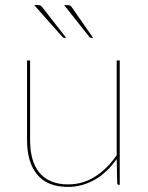

<svg xmlns="http://www.w3.org/2000/svg" viewBox="-20 -728 582 756"><path d="M86.5 0ZM98.5 -490V-176Q98.5 -135 107.5 -102.8Q116.5 -70.5 135.2 -48Q154 -25.5 182 -13.8Q210 -2 248.5 -2Q306 -2 354.2 -32.5Q402.5 -63 439.5 -117V-490H451.5V0H448.5Q441.5 0 441.5 -8L439.5 -102Q422 -77 401 -56.5Q380 -36 355.5 -21.8Q331 -7.5 304 0.2Q277 8 248.5 8Q166.5 8 126.5 -40.5Q86.5 -89 86.5 -176V-490ZM243.5 -708Q252 -708 256 -706Q260 -704 264.5 -697L346.5 -579H339.5Q334 -579 331.5 -583L232.5 -708ZM127.5 -708Q136 -708 139.5 -706Q143 -704 148.5 -697L240.5 -579H233.5Q228 -579 225.5 -583L114.5 -708Z"/></svg>

Font: Lato Hairline
Style: Regular
Weight: 100
Designer: Lukasz Dziedzic
Foundry: tyPoland Lukasz Dziedzic
Version: Version 2.007; 2014-02-27